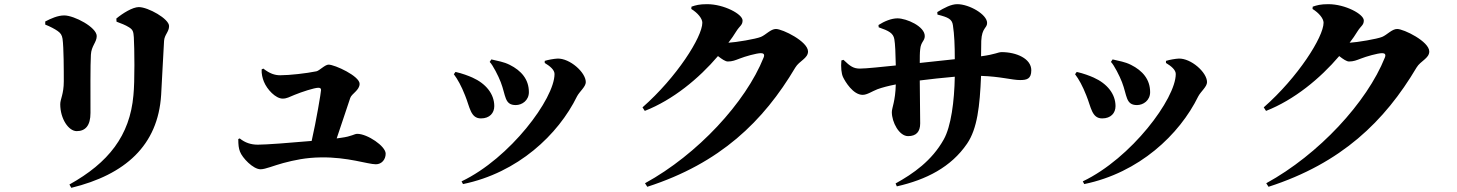

<svg xmlns="http://www.w3.org/2000/svg" viewBox="-20 -827 6990 921"><path d="M313 58 322 74C580 11 738 -129 753 -372C757 -432 763 -574 767 -631C769 -661 791 -674 791 -702C791 -737 690 -793 646 -793C616 -793 568 -763 538 -738L539 -723C560 -715 582 -707 599 -696C618 -684 620 -675 622 -648C625 -597 627 -437 620 -370C603 -176 500 -46 313 58ZM348 -198C390 -198 414 -225 414 -285C414 -367 413 -520 416 -564C418 -607 444 -624 444 -654C444 -696 336 -753 288 -753C257 -753 224 -738 197 -724V-709C220 -700 243 -688 257 -678C271 -668 277 -659 280 -641C286 -598 286 -488 286 -437C286 -375 269 -352 269 -327C269 -257 309 -198 348 -198Z M1230 -15C1253 -15 1294 -33 1339 -45C1392 -59 1447 -71 1519 -72C1649 -74 1744 -39 1783 -39C1811 -39 1830 -62 1830 -90C1830 -126 1742 -185 1694 -185C1679 -185 1669 -173 1616 -166L1595 -163C1620 -235 1648 -323 1660 -357C1667 -378 1705 -394 1705 -425C1705 -462 1586 -517 1556 -517C1539 -517 1512 -488 1498 -485C1449 -475 1369 -466 1324 -466C1298 -466 1274 -474 1243 -498L1235 -494C1234 -473 1239 -452 1246 -435C1261 -398 1302 -354 1336 -354C1356 -354 1368 -362 1393 -372C1427 -386 1488 -406 1507 -406C1516 -406 1520 -403 1520 -395C1520 -385 1497 -247 1475 -151C1375 -142 1255 -133 1217 -133C1184 -133 1156 -142 1130 -163L1123 -160C1123 -132 1125 -116 1131 -100C1142 -70 1194 -15 1230 -15Z M2194 43 2201 56C2464 2 2658 -181 2748 -365C2760 -388 2790 -411 2790 -433C2790 -480 2713 -548 2654 -546C2636 -545 2609 -540 2593 -535V-525C2618 -510 2640 -492 2640 -472C2640 -354 2427 -68 2194 43ZM2287 -259C2329 -259 2351 -285 2351 -318C2351 -376 2311 -426 2246 -455C2228 -463 2197 -475 2165 -482L2157 -471C2175 -447 2193 -415 2211 -369C2234 -313 2237 -259 2287 -259ZM2454 -323C2484 -323 2517 -345 2517 -385C2517 -446 2481 -488 2425 -516C2395 -531 2369 -534 2337 -542L2329 -530C2344 -515 2371 -462 2382 -433C2407 -369 2399 -323 2454 -323Z M3062 -312 3073 -295C3208 -348 3332 -450 3424 -558C3443 -543 3460 -532 3471 -532C3493 -532 3507 -538 3528 -546C3553 -556 3609 -572 3630 -572C3643 -572 3649 -566 3643 -551C3557 -336 3326 -86 3074 52L3085 69C3435 -44 3642 -245 3795 -503C3814 -535 3856 -547 3856 -580C3856 -628 3734 -688 3702 -688C3677 -688 3654 -660 3630 -650C3606 -640 3511 -624 3474 -622C3488 -640 3501 -659 3512 -677C3529 -704 3542 -706 3542 -729C3542 -759 3453 -807 3372 -807C3335 -807 3317 -802 3297 -795L3296 -784C3327 -765 3349 -738 3349 -718C3349 -650 3226 -456 3062 -312Z M4118 -372C4140 -372 4163 -389 4189 -399C4211 -407 4241 -415 4277 -422C4275 -341 4258 -310 4258 -289C4258 -241 4293 -174 4336 -174C4375 -174 4394 -195 4394 -235L4392 -441C4439 -447 4502 -454 4560 -459C4558 -341 4542 -220 4507 -158C4450 -56 4361 6 4276 53L4282 67C4423 35 4542 -25 4619 -138C4668 -210 4680 -317 4686 -463C4780 -460 4834 -443 4873 -443C4905 -443 4927 -448 4927 -490C4927 -546 4855 -577 4785 -577C4767 -577 4755 -566 4686 -557L4687 -631C4690 -695 4715 -691 4715 -717C4715 -758 4629 -807 4572 -807C4543 -807 4510 -790 4476 -769L4477 -757C4529 -744 4547 -735 4551 -706C4558 -660 4560 -609 4560 -543L4392 -525C4392 -550 4392 -574 4394 -590C4397 -627 4416 -630 4416 -654C4416 -701 4328 -739 4285 -739C4256 -739 4222 -725 4194 -707L4195 -696C4244 -679 4265 -668 4270 -639C4274 -617 4276 -570 4277 -513C4216 -507 4136 -498 4105 -498C4075 -498 4059 -508 4026 -540L4016 -537C4013 -504 4016 -474 4024 -457C4034 -436 4072 -372 4118 -372Z M5174 43 5181 56C5444 2 5638 -181 5728 -365C5740 -388 5770 -411 5770 -433C5770 -480 5693 -548 5634 -546C5616 -545 5589 -540 5573 -535V-525C5598 -510 5620 -492 5620 -472C5620 -354 5407 -68 5174 43ZM5267 -259C5309 -259 5331 -285 5331 -318C5331 -376 5291 -426 5226 -455C5208 -463 5177 -475 5145 -482L5137 -471C5155 -447 5173 -415 5191 -369C5214 -313 5217 -259 5267 -259ZM5434 -323C5464 -323 5497 -345 5497 -385C5497 -446 5461 -488 5405 -516C5375 -531 5349 -534 5317 -542L5309 -530C5324 -515 5351 -462 5362 -433C5387 -369 5379 -323 5434 -323Z M6042 -312 6053 -295C6188 -348 6312 -450 6404 -558C6423 -543 6440 -532 6451 -532C6473 -532 6487 -538 6508 -546C6533 -556 6589 -572 6610 -572C6623 -572 6629 -566 6623 -551C6537 -336 6306 -86 6054 52L6065 69C6415 -44 6622 -245 6775 -503C6794 -535 6836 -547 6836 -580C6836 -628 6714 -688 6682 -688C6657 -688 6634 -660 6610 -650C6586 -640 6491 -624 6454 -622C6468 -640 6481 -659 6492 -677C6509 -704 6522 -706 6522 -729C6522 -759 6433 -807 6352 -807C6315 -807 6297 -802 6277 -795L6276 -784C6307 -765 6329 -738 6329 -718C6329 -650 6206 -456 6042 -312Z"/></svg>

Font: GenKiMin2 TW H
Style: Regular
Weight: 900
Version: Version 2.100;PS 2.1;hotconv 16.6.51;makeotf.lib2.5.65220 DE